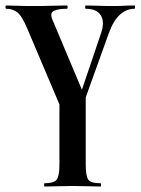

<svg xmlns="http://www.w3.org/2000/svg" viewBox="-37 -406 513 701"><path d="M126 275Q124 275 124 269Q124 263 126 263Q159.5 263 169.8 250Q180 237 180 194V-67H276V194Q276 237 285.4 250Q294.8 263 330 263Q332 263 332 269Q332 275 330 275Q309.8 275 283.9 274Q258 273 227.9 273Q199 273 172.5 274Q145.9 275 126 275ZM454 -386Q456 -386 456 -380Q456 -374 454 -374Q425 -374 401 -352.5Q377 -331 360 -284L237 58Q235 63 226.5 63Q218 63 215 58L62 -303Q42 -350 25 -362Q8 -374 -14 -374Q-17 -374 -17 -380Q-17 -386 -14 -386Q3 -386 24.5 -385Q46 -384 83 -384Q123.5 -384 153 -385Q182.4 -386 207 -386Q210 -386 210 -380Q210 -374 207 -374Q176 -374 160 -366.5Q144 -359 154.1 -334.9L274 -50L223 37L332 -285Q346 -326 331 -350Q316 -374 276 -374Q274 -374 274 -380Q274 -386 276 -386Q300 -386 321.5 -385Q343 -384 377 -384Q401.5 -384 416.7 -385Q431.8 -386 454 -386Z"/></svg>

Font: Cormorant Infant Light
Style: Regular
Weight: 300
Designer: Christian Thalmann (Catharsis Fonts)
Foundry: Catharsis Fonts
Version: Version 4.001